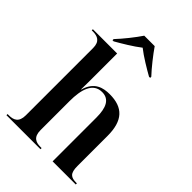

<svg xmlns="http://www.w3.org/2000/svg" viewBox="-271 -1078 1197 1197"><g transform="rotate(45 327.5 -479.0)"><path d="M154 -808V-798H164C205 -821 277 -864 320 -898C362 -864 435 -821 476 -798H486V-808C448 -848 397 -913 366 -958H274C244 -913 192 -848 154 -808ZM17 0H317V-10H307C266 -10 233 -23 233 -85V-340C233 -443 257 -524 337 -524C400 -524 424 -473 424 -387V0H628V-10H624C575 -10 554 -24 554 -89V-354C554 -489 497 -548 380 -548C324 -548 259 -534 234 -443H232C233 -482 233 -520 233 -559V-760H19V-750H29C69 -750 103 -737 103 -678V-85C103 -23 69 -10 28 -10H17Z"/></g></svg>

Font: Noto Serif Display SemiBold
Style: Regular
Weight: 600
Designer: Monotype Design Team
Foundry: Monotype Imaging Inc.
Version: Version 2.009